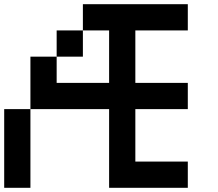

<svg xmlns="http://www.w3.org/2000/svg" viewBox="-20 -895 1040 915"><path d="M375 -875H875V-750H625V-500H875V-375H625V-125H875V0H500V-375H125V-625H250V-500H500V-750H375ZM125 -375V0H0V-375ZM250 -625V-750H375V-625Z"/></svg>

Font: Dogica
Style: Regular
Weight: 400
Monospace: yes
Designer: Roberto Mocci
Version: Version 001.012